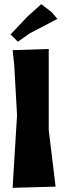

<svg xmlns="http://www.w3.org/2000/svg" viewBox="-20 -901 309 929"><path d="M179.7 -880.9 113.3 -821.3 31.2 -734.4 66.4 -699.2 125 -740.2 257.8 -809.6 230.5 -841.8ZM41 -658.2 48.8 -586.9 62.5 -343.8 41 7.8 249 2 215.8 -271.5V-664.1Z"/></svg>

Font: MaokenAssortedSans-Lite
Style: Lite
Weight: 400
Version: Version 1.400